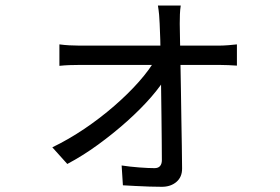

<svg xmlns="http://www.w3.org/2000/svg" viewBox="-20 -632 1040 713"><path d="M651.2 -611.5Q648.8 -596.2 648.1 -578.6Q647.5 -561 647.5 -543.9Q647.8 -522 648.5 -484.1Q649.2 -446.2 650.1 -397.8Q651 -349.4 651.9 -296.4Q652.8 -243.4 653.5 -190.6Q654.2 -137.8 655.2 -90.5Q656.2 -43.3 656.2 -6.8Q656.6 25.2 635.2 43.5Q613.9 61.7 581 61.7Q561.7 61.7 535 60.9Q508.3 60.1 482.2 58.6Q456.1 57.1 436.4 56.1L431.7 -17.5Q462.3 -12.8 497 -10.2Q531.6 -7.6 553.9 -7.6Q567.9 -7.6 574.5 -15.6Q581.1 -23.6 581.1 -37.2Q581.1 -66.6 580.6 -109.5Q580.1 -152.3 579.6 -201.8Q579.1 -251.3 578.3 -302Q577.5 -352.8 576.8 -399.9Q576.1 -446.9 575.2 -484.5Q574.3 -522 572.9 -543.9Q572.5 -558.4 570.9 -576.7Q569.2 -595 566.4 -611.5ZM200.6 -467.2Q218 -464.8 237.5 -463.7Q257.1 -462.6 275 -462.6Q284.1 -462.6 314.4 -462.6Q344.7 -462.6 388.6 -462.6Q432.5 -462.6 483.3 -462.6Q534 -462.6 584.9 -462.6Q635.7 -462.6 679.6 -462.6Q723.4 -462.6 753.9 -462.6Q784.3 -462.6 792.9 -462.6Q808.2 -462.6 828.8 -464.2Q849.4 -465.8 859.8 -467.2V-388.3Q847.1 -389.3 828.3 -390.1Q809.6 -390.9 795 -390.9Q787.2 -390.9 757.3 -390.9Q727.3 -390.9 682.9 -390.9Q638.5 -390.9 587.3 -390.9Q536.2 -390.9 484.4 -390.9Q432.5 -390.9 388.4 -390.9Q344.3 -390.9 314.2 -390.9Q284.1 -390.9 276.6 -390.9Q257 -390.9 237.9 -390.2Q218.8 -389.5 200.6 -387.5ZM174.3 -84.9Q234.3 -113.8 293.5 -153.7Q352.7 -193.7 404.6 -238.9Q456.6 -284 496.2 -328.9Q535.8 -373.8 557.9 -413.1L598.5 -412.7L599.9 -352Q579.6 -315.6 541.2 -271.4Q502.8 -227.3 451.9 -181.7Q400.9 -136.1 344 -94.7Q287.2 -53.4 229.9 -23.1Z"/></svg>

Font: Noto Sans JP
Style: Regular
Weight: 100
Designer: Ryoko NISHIZUKA 西塚涼子 (kana, bopomofo & ideographs); Paul D. Hunt (Latin, Greek & Cyrillic); Sandoll Communications 산돌커뮤니
Foundry: Adobe
Version: Version 2.004;hotconv 1.0.118;makeotfexe 2.5.65603